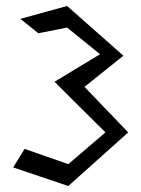

<svg xmlns="http://www.w3.org/2000/svg" viewBox="-20 -610 472 641"><path d="M332 -168 208 -62 62 -113 24 -51 208 11 408 -168 262 -320 392 -424 204 -590 48 -547 108 -499 204 -518 314 -429 162 -337Z"/></svg>

Font: Stormblade
Style: Regular
Weight: 400
Designer: Mew Too
Foundry: Cannot Into Space Fonts
Version: Version 0.77